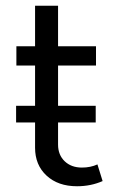

<svg xmlns="http://www.w3.org/2000/svg" viewBox="-20 -643 401 668"><path d="M36 -217V-275H102V-415H37V-482H102V-623H182V-482H314V-415H182V-275H313V-217H182V-140Q182 -104 205 -82Q228 -60 265 -60Q295 -60 319 -71L337 -13Q296 5 248 5Q182 5 142 -32Q102 -69 102 -129V-217Z"/></svg>

Font: Cantarell
Style: Regular
Weight: 400
Designer: Dave Crossland, Nikolaus Waxweiler, Florian Fecher, Jacques Le Bailly, Eben Sorkin, Alexei Vanyashin, Alexios Zavras, Em
Version: Version 0.303